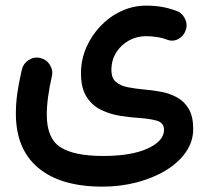

<svg xmlns="http://www.w3.org/2000/svg" viewBox="-20 -409 750 691"><path d="M37.1 0Q37.1 -37.1 42.5 -74.7Q47.9 -112.3 58.6 -158.7Q64 -180.7 83.5 -193.1Q103 -205.6 125 -200.2Q147 -195.3 159.4 -175.8Q171.9 -156.2 166.5 -133.8Q157.7 -94.2 153.1 -60.8Q148.4 -27.3 148.4 4.4Q148.4 88.9 197.3 120.6Q246.1 152.3 351.6 152.3Q453.6 152.3 512 125.2Q570.3 98.1 570.3 58.6Q570.3 32.7 544.7 25.4Q519 18.1 481.9 15.6Q450.2 13.7 413.8 8.1Q377.4 2.4 345 -12.9Q312.5 -28.3 292 -59.8Q271.5 -91.3 271.5 -145.5Q271.5 -193.4 290 -236.8Q308.6 -280.3 341.3 -314.7Q374 -349.1 416.3 -368.9Q458.5 -388.7 505.4 -388.7Q535.6 -388.7 560.8 -384.5Q585.9 -380.4 612.8 -370.6Q633.8 -364.3 644.8 -343.5Q655.8 -322.8 648.9 -301.8Q642.6 -280.8 623.3 -269.5Q604 -258.3 583 -265.6Q565.4 -272.5 544.9 -275.6Q524.4 -278.8 505.9 -278.8Q471.7 -278.8 443.4 -262.9Q415 -247.1 397.9 -219.5Q380.9 -191.9 380.9 -156.7Q380.9 -128.4 397.2 -114.3Q413.6 -100.1 440.4 -95Q467.3 -89.8 498.5 -86.9Q528.8 -84.5 559.8 -78.6Q590.8 -72.8 616.9 -58.6Q643.1 -44.4 659.2 -17.3Q675.3 9.8 675.3 55.2Q675.3 100.6 648.9 138.4Q622.6 176.3 576.9 204.1Q531.2 231.9 472.4 247.3Q413.6 262.7 348.6 262.7Q198.7 262.7 117.9 195.3Q37.1 127.9 37.1 0Z"/></svg>

Font: Mikhak-DS2-FD SemiBold
Style: Regular
Weight: 600
Designer: Amin Abedi
Version: Version 3.2